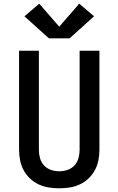

<svg xmlns="http://www.w3.org/2000/svg" viewBox="-20 -1009 640 1037"><path d="M300 8Q271 8 243 3.5Q215 -1 189 -13Q163 -25 142 -45Q121 -65 107.5 -90Q94 -115 88.5 -143.5Q83 -172 83 -200V-735H190V-200Q190 -177 196 -155Q202 -133 217.5 -116Q233 -99 255 -91.5Q277 -84 300 -84Q323 -84 345 -91.5Q367 -99 382.5 -116Q398 -133 404 -155Q410 -177 410 -200V-735H517V-200Q517 -172 511.5 -143.5Q506 -115 492.5 -90Q479 -65 458 -45Q437 -25 411 -13Q385 -1 357 3.5Q329 8 300 8ZM244 -802 112 -921 192 -989 300 -865 408 -989 488 -921 356 -802Z"/></svg>

Font: Iosevka Curly SmBdEx
Style: Regular
Weight: 600
Width: 7
Monospace: yes
Designer: Belleve Invis
Foundry: Belleve Invis
Version: Version 11.1.0; ttfautohint (v1.8.3)